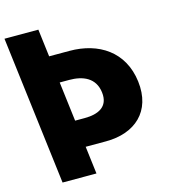

<svg xmlns="http://www.w3.org/2000/svg" viewBox="-160 -927 945 1029"><g transform="rotate(-15 312.5 -412.5)"><path d="M146.7 -825H-41.3L60 0H248L229.2 -153H342.2C503.2 -153 612.5 -248 591.7 -418C570.7 -589 439.5 -672 278.5 -672H165.5ZM210.8 -303 183.9 -522H236.9C310.9 -522 379.1 -496 389.4 -412C399.6 -329 337.8 -303 263.8 -303Z"/></g></svg>

Font: Hussar
Style: BdOpOblOne
Weight: 700
Foundry: Cannot Into Space Fonts
Version: Version 2.00